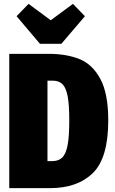

<svg xmlns="http://www.w3.org/2000/svg" viewBox="-20 -975 598 995"><path d="M541 -351Q541 -156 461 -78Q381 0 239 0H28V-696H231Q323 -696 390.5 -669.5Q458 -643 499.5 -567Q541 -491 541 -351ZM226 -557V-140H250Q284 -140 303 -159Q322 -178 330.5 -223.5Q339 -269 339 -351Q339 -433 330.5 -477Q322 -521 303.5 -539Q285 -557 253 -557ZM358 -955 420 -891 298 -748H187L66 -891L128 -955L243 -870Z"/></svg>

Font: Fira Sans Extra Condensed Black
Style: Regular
Weight: 900
Width: 1
Designer: Carrois Corporate & Edenspiekermann AG
Foundry: Carrois Corporate GbR & Edenspiekermann AG
Version: Version 4.203